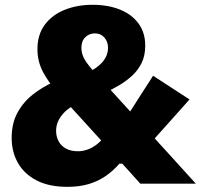

<svg xmlns="http://www.w3.org/2000/svg" viewBox="-20 -748 821 782"><path d="M551.5 0Q521 -34 490 -68.2Q459 -102.5 428.5 -136L216 -369.5Q177.5 -412.5 155 -455.2Q132.5 -498 132.5 -547.5Q132.5 -607.5 162.8 -647.8Q193 -688 244 -708.2Q295 -728.5 357 -728.5Q420 -728.5 468.5 -709Q517 -689.5 544.2 -652.2Q571.5 -615 571.5 -562Q571.5 -521.5 556.8 -491.5Q542 -461.5 518.2 -439.8Q494.5 -418 467.5 -402Q440.5 -386 416 -374.5L346.5 -457Q370 -469.5 386.2 -484Q402.5 -498.5 411.2 -516Q420 -533.5 420 -553.5Q420 -578 405.2 -595Q390.5 -612 366.5 -612Q343.5 -612 327.5 -596.5Q311.5 -581 311.5 -553.5Q311.5 -528 325.2 -505Q339 -482 368 -450.5L569 -229.5Q621 -172.5 673.2 -115Q725.5 -57.5 777.5 0ZM255 13Q179.5 13 129 -13.2Q78.5 -39.5 53 -84.5Q27.5 -129.5 27.5 -186.5Q27.5 -245.5 51 -288.8Q74.5 -332 113.5 -362.8Q152.5 -393.5 198 -414L275.5 -316Q253.5 -303 238.8 -287Q224 -271 216.2 -253Q208.5 -235 208.5 -215Q208.5 -192 218.5 -173Q228.5 -154 248.5 -143Q268.5 -132 297.5 -132Q316 -132 334.5 -138.2Q353 -144.5 369.8 -156.5Q386.5 -168.5 400.5 -185.5L481 -102L482 -81.5H466.5Q441 -52 410 -30.8Q379 -9.5 340.8 1.8Q302.5 13 255 13ZM596 -168.5 495 -270Q522.5 -313.5 549.5 -355.5Q576.5 -397.5 603.5 -439.5L752 -343Q713.5 -299.5 674.5 -256.2Q635.5 -213 596 -168.5Z"/></svg>

Font: Commissioner Thin ExtraBold
Style: Regular
Weight: 800
Version: Version 1.000